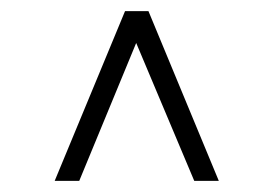

<svg xmlns="http://www.w3.org/2000/svg" viewBox="-20 -670 490 344"><path d="M224 -593 122 -346H78L204 -650H246L372 -346H328Z"/></svg>

Font: Triodion
Style: Regular
Weight: 400
Version: Version 1.201; ttfautohint (v1.8.4.7-5d5b)